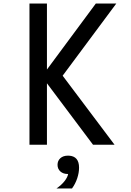

<svg xmlns="http://www.w3.org/2000/svg" viewBox="-20 -820 740 1088"><path d="M507 0 246 -348V0H147V-800H246V-426L523 -800H639L335 -391L629 0ZM300 248Q329 228 346 206Q363 184 366 166H365Q338 166 322 151.5Q306 137 306 114Q306 91 322 76.5Q338 62 365 62Q366 62 367 62Q368 62 370 62Q428 65 428 130Q428 159 417.5 190.5Q407 222 388 248Z"/></svg>

Font: Martian Mono Light
Style: Regular
Weight: 300
Monospace: yes
Designer: Roman Shamin
Foundry: Evil Martians
Version: Version 1.000; ttfautohint (v1.8.4.7-5d5b)